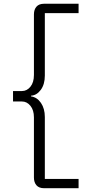

<svg xmlns="http://www.w3.org/2000/svg" viewBox="-20 -826 456 1014"><path d="M212.9 168Q186 168 172.6 152.6Q159.2 137.2 159.2 111.8V-206.1Q159.2 -244.6 140.6 -267.3Q122.1 -290 96.2 -290H48.8V-345.2H96.2Q122.1 -345.2 140.6 -367.9Q159.2 -390.6 159.2 -430.2V-750Q159.2 -775.4 172.6 -790.8Q186 -806.2 212.9 -806.2H395V-756.8H216.8V-426.8Q216.8 -380.4 195.3 -351.3Q173.8 -322.3 144 -320.8V-316.9Q175.8 -312.5 196.3 -282.5Q216.8 -252.4 216.8 -208V119.1H395V168Z"/></svg>

Font: Lumene Sans Expanded Light
Style: Regular
Weight: 300
Width: 7
Designer: Deni Anggara
Version: Version 1.003;Glyphs 3.1.2 (3151)